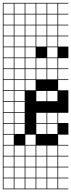

<svg xmlns="http://www.w3.org/2000/svg" viewBox="-20 -1025 502 1352"><path d="M0 307.7V-1004.8H461.5V-1000H389.4V-927.9H461.5V-923.1H389.4V-851H461.5V-846.2H389.4V-774H461.5V-769.2H389.4V-697.1H461.5V-615.4H389.4V-543.3H461.5V-538.5H389.4V-466.3H461.5V-461.5H389.4V-389.4H461.5V-230.8H389.4V-158.7H461.5V-76.9H389.4V-4.8H461.5V0H389.4V72.1H461.5V76.9H389.4V149H461.5V153.8H389.4V226H461.5V230.8H389.4V302.9H461.5V307.7ZM312.5 -927.9H384.6V-1000H312.5ZM235.6 -927.9H307.7V-1000H235.6ZM81.7 -927.9H153.8V-1000H81.7ZM4.8 -927.9H76.9V-1000H4.8ZM158.7 -927.9H230.8V-1000H158.7ZM312.5 -851H384.6V-923.1H312.5ZM158.7 -851H230.8V-923.1H158.7ZM4.8 -851H76.9V-923.1H4.8ZM235.6 -851H307.7V-923.1H235.6ZM81.7 -851H153.8V-923.1H81.7ZM158.7 -774H230.8V-846.2H158.7ZM4.8 -774H76.9V-846.2H4.8ZM235.6 -774H307.7V-846.2H235.6ZM81.7 -774H153.8V-846.2H81.7ZM312.5 -774H384.6V-846.2H312.5ZM4.8 -697.1H76.9V-769.2H4.8ZM312.5 -697.1H384.6V-769.2H312.5ZM158.7 -697.1H230.8V-769.2H158.7ZM235.6 -697.1H307.7V-769.2H235.6ZM81.7 -697.1H153.8V-769.2H81.7ZM312.5 -620.2H384.6V-692.3H312.5ZM4.8 -620.2H76.9V-692.3H4.8ZM158.7 -620.2H230.8V-692.3H158.7ZM81.7 -620.2H153.8V-692.3H81.7ZM235.6 -543.3H307.7V-615.4H235.6ZM4.8 -543.3H76.9V-615.4H4.8ZM158.7 -543.3H230.8V-615.4H158.7ZM81.7 -543.3H153.8V-615.4H81.7ZM312.5 -543.3H384.6V-615.4H312.5ZM4.8 -466.3H76.9V-538.5H4.8ZM235.6 -466.3H307.7V-538.5H235.6ZM312.5 -466.3H384.6V-538.5H312.5ZM158.7 -466.3H230.8V-538.5H158.7ZM81.7 -466.3H153.8V-538.5H81.7ZM81.7 -389.4H153.8V-461.5H81.7ZM158.7 -389.4H230.8V-461.5H158.7ZM4.8 -389.4H76.9V-461.5H4.8ZM81.7 -312.5H153.8V-384.6H81.7ZM312.5 -312.5H384.6V-384.6H312.5ZM4.8 -312.5H76.9V-384.6H4.8ZM235.6 -312.5H307.7V-384.6H235.6ZM81.7 -235.6H153.8V-307.7H81.7ZM4.8 -235.6H76.9V-307.7H4.8ZM81.7 -158.7H153.8V-230.8H81.7ZM312.5 -158.7H384.6V-230.8H312.5ZM4.8 -158.7H76.9V-230.8H4.8ZM235.6 -158.7H307.7V-230.8H235.6ZM312.5 -81.7H384.6V-153.8H312.5ZM81.7 -81.7H153.8V-153.8H81.7ZM4.8 -81.7H76.9V-153.8H4.8ZM235.6 -81.7H307.7V-153.8H235.6ZM76.9 -76.9H4.8V-4.8H76.9ZM158.7 -4.8H230.8V-76.9H158.7ZM235.6 72.1H307.7V0H235.6ZM312.5 72.1H384.6V0H312.5ZM81.7 72.1H153.8V0H81.7ZM4.8 72.1H76.9V0H4.8ZM158.7 72.1H230.8V0H158.7ZM235.6 149H307.7V76.9H235.6ZM158.7 149H230.8V76.9H158.7ZM312.5 149H384.6V76.9H312.5ZM81.7 149H153.8V76.9H81.7ZM4.8 149H76.9V76.9H4.8ZM235.6 226H307.7V153.8H235.6ZM158.7 226H230.8V153.8H158.7ZM312.5 226H384.6V153.8H312.5ZM81.7 226H153.8V153.8H81.7ZM4.8 226H76.9V153.8H4.8ZM235.6 302.9H307.7V230.8H235.6ZM312.5 302.9H384.6V230.8H312.5ZM158.7 302.9H230.8V230.8H158.7ZM81.7 302.9H153.8V230.8H81.7ZM4.8 302.9H76.9V230.8H4.8Z"/></svg>

Font: Jacquarda Bastarda 9 Charted
Style: Regular
Weight: 400
Designer: Sarah Cadigan-Fried
Version: Version 1.000; ttfautohint (v1.8.4.7-5d5b)